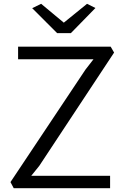

<svg xmlns="http://www.w3.org/2000/svg" viewBox="-20 -988 659 1008"><path d="M52 0 35 -32 429 -623 471 -677H75V-743H561L579 -712L186 -117L144 -65H558V0ZM280 -814 149 -945 196 -968 315 -869 437 -968 481 -946 352 -814Z"/></svg>

Font: Merriweather Sans Light
Style: Regular
Weight: 300
Designer: Eben Sorkin
Foundry: Eben Sorkin
Version: Version 2.001; ttfautohint (v1.8.3)